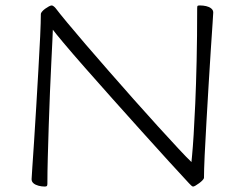

<svg xmlns="http://www.w3.org/2000/svg" viewBox="-20 -672 890 705"><path d="M144 13Q133 13 121.5 10Q110 7 103 1Q96 -5 96 -14Q96 -17 98.5 -54.5Q101 -92 105 -151Q109 -210 113 -279.5Q117 -349 121 -416.5Q125 -484 127.5 -538.5Q130 -593 130 -621Q130 -624 134.5 -629.5Q139 -635 146 -640Q153 -645 159.5 -648.5Q166 -652 170 -652Q173 -652 177.5 -648.5Q182 -645 185 -641Q197 -625 226 -590Q255 -555 294.5 -509Q334 -463 380 -410.5Q426 -358 472 -306Q518 -254 560 -208Q602 -162 634 -127.5Q666 -93 683 -77Q683 -78 685.5 -103.5Q688 -129 691 -176.5Q694 -224 697 -292.5Q700 -361 702 -448.5Q704 -536 704 -642Q704 -649 705.5 -650.5Q707 -652 714 -652Q726 -652 737 -649.5Q748 -647 755.5 -641Q763 -635 763 -626Q763 -623 760.5 -585.5Q758 -548 754 -488.5Q750 -429 746 -360Q742 -291 738 -223.5Q734 -156 731.5 -101.5Q729 -47 729 -19Q729 -16 724 -10.5Q719 -5 711.5 0.5Q704 6 698 9.5Q692 13 689 13Q686 13 682 9Q678 5 674 1Q645 -30 599.5 -80Q554 -130 500 -190Q446 -250 392 -310.5Q338 -371 291 -424.5Q244 -478 213 -515Q182 -552 174 -563Q174 -558 172.5 -526Q171 -494 168.5 -444Q166 -394 163.5 -334Q161 -274 159 -212Q157 -150 155.5 -94Q154 -38 154 3Q154 9 152 11Q150 13 144 13Z"/></svg>

Font: Briem Hand Thin
Style: Regular
Weight: 100
Designer: Gunnlaugur SE Briem, Eben Sorkin
Foundry: Sorkin Type Co.
Version: Version 1.003